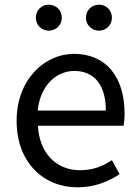

<svg xmlns="http://www.w3.org/2000/svg" viewBox="-20 -787 594 820"><path d="M311 13C385 13 443 -12 491 -43L458 -103C418 -76 375 -60 322 -60C219 -60 148 -134 142 -250H508C510 -263 512 -282 512 -302C512 -457 434 -557 296 -557C170 -557 51 -447 51 -271C51 -92 167 13 311 13ZM141 -315C152 -422 220 -484 297 -484C382 -484 432 -425 432 -315ZM188 -656C220 -656 244 -681 244 -711C244 -743 220 -767 188 -767C157 -767 133 -743 133 -711C133 -681 157 -656 188 -656ZM403 -656C434 -656 458 -681 458 -711C458 -743 434 -767 403 -767C371 -767 347 -743 347 -711C347 -681 371 -656 403 -656Z"/></svg>

Font: Noto Sans CJK TC Regular
Style: Regular
Weight: 400
Designer: Ryoko NISHIZUKA (kana & ideographs); Paul D. Hunt (Latin, Greek & Cyrillic); Wenlong ZHANG (bopomofo); Sandoll Communica
Foundry: Adobe Systems Incorporated
Version: Version 1.001;PS 1.001;hotconv 1.0.78;makeotf.lib2.5.61930